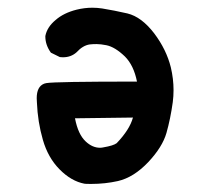

<svg xmlns="http://www.w3.org/2000/svg" viewBox="-20 -465 540 490"><path d="M73.7 -214.4Q73.7 -244.1 92.8 -251.5Q95.2 -252.4 98.1 -252.9Q120.1 -256.8 329.6 -256.8Q321.3 -298.3 298.8 -320.8Q273.4 -345.2 251.5 -349.6Q236.8 -352.5 226.6 -352.5Q216.3 -352.5 209 -351.6Q191.4 -349.1 175.3 -331.5Q161.1 -318.8 140.6 -318.8Q137.7 -318.8 132.8 -319.3L109.9 -330.6Q95.7 -350.1 95.7 -372.1V-373Q100.1 -396 122.1 -414.1Q142.6 -432.1 175.8 -440.4Q195.8 -445.3 215.8 -445.3Q228 -445.3 240.7 -443.4Q271 -438.5 305.2 -430.7Q341.3 -421.9 373.5 -379.9Q404.8 -338.4 416 -293Q422.9 -263.7 422.9 -234.9Q422.9 -219.2 420.9 -204.1Q415 -161.6 404.8 -125.7Q394.5 -89.8 358.4 -51.3Q321.3 -12.2 280.8 -2.9Q248 4.4 212.9 4.4Q198.2 4.4 195.8 3.9Q162.1 -2.4 132.3 -32.5Q102.5 -62.5 89.4 -108.2Q76.2 -153.8 74.2 -203.6Q73.7 -209.5 73.7 -214.4ZM235.4 -87.9Q239.3 -87.9 243.7 -88.9Q269.5 -93.3 277.8 -99.6Q311 -134.3 319.3 -165L171.4 -163.1Q179.2 -122.1 198.7 -104Q215.8 -87.9 235.4 -87.9Z"/></svg>

Font: Bakudai
Style: Bold
Weight: 700
Version: Version 1.48